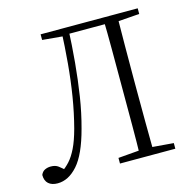

<svg xmlns="http://www.w3.org/2000/svg" viewBox="-107 -832 963 955"><g transform="rotate(-15 374.0 -354.0)"><path d="M11 -45Q18 -62 32 -68.5Q46 -75 62 -75Q86 -75 100.5 -64Q115 -53 137 -33V-28H108V-34Q132 -50 152 -72Q172 -94 190 -130.5Q208 -167 224 -226Q244 -302 257 -382Q270 -462 277.5 -547Q285 -632 289 -723H325Q321 -629 313 -542Q305 -455 292.5 -374Q280 -293 259 -216Q226 -92 178.5 -38.5Q131 15 75 15Q45 15 28 0Q11 -15 11 -45ZM505 0Q507 -83 507 -165.5Q507 -248 507 -333V-390Q507 -474 507 -557.5Q507 -641 505 -723H576Q575 -641 574.5 -557.5Q574 -474 574 -390V-333Q574 -249 574.5 -166Q575 -83 576 0ZM399 0V-29L532 -40H550L684 -29V0ZM184 -694V-723H307V-684H295ZM542 -684V-723H684V-694L550 -684ZM307 -689V-723H542V-689Z"/></g></svg>

Font: Early Summer Mincho VF
Style: Regular
Weight: 250
Designer: GuiWonder
Version: Version 1.002